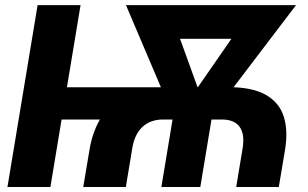

<svg xmlns="http://www.w3.org/2000/svg" viewBox="-20 -748 1234 768"><path d="M313 0 337.9 -148.4Q350.6 -225.6 387 -281.7Q423.3 -337.9 487.3 -368.7Q551.3 -399.4 647 -399.4H893.6Q989.3 -399.4 1043.2 -368.7Q1097.2 -337.9 1115 -281.7Q1132.8 -225.6 1120.1 -148.4L1095.2 0H924.8L950.7 -156.2Q959.5 -211.9 938.2 -241Q917 -270 867.2 -270H632.3Q582.5 -270 550.5 -241Q518.6 -211.9 509.3 -156.2L483.4 0ZM9.8 0 130.4 -727.5H302.2L181.6 0ZM194.3 -270 215.3 -398.9H674.8L653.3 -270ZM625.5 0 679.2 -324.2H835L781.2 0ZM681.6 -262.7 483.9 -727.5H651.4L787.6 -351.1L763.7 -262.7ZM728.5 -262.7 740.2 -354 999 -727.5H1164.1L811 -263.2ZM584.5 -592.8 606.9 -727.5H1042L1019.5 -592.8Z"/></svg>

Font: Inter 18pt ExtraBold
Style: Italic
Weight: 800
Italic angle: -9.3988°
Designer: Rasmus Andersson
Foundry: rsms
Version: Version 4.001;git-66647c0bb